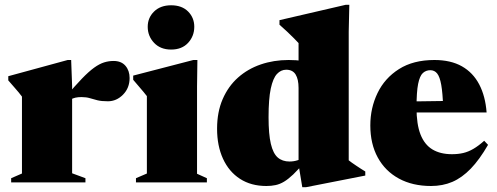

<svg xmlns="http://www.w3.org/2000/svg" viewBox="-20 -760 2070 800"><path d="M453 -506Q485.5 -506 502.8 -485.8Q520 -465.5 520 -435Q520 -393.5 492.8 -365.8Q465.5 -338 429.5 -338Q403 -338 386 -342.2Q369 -346.5 354.2 -351Q339.5 -355.5 319 -355.5Q305 -355.5 294 -353Q283 -350.5 274 -345Q265 -339.5 255 -329.5L252 -354.5Q292.5 -402.5 321.2 -432.2Q350 -462 372.2 -478Q394.5 -494 413.8 -500Q433 -506 453 -506ZM280.5 -402V-38L336 -17.5V0H26.5V-17.5L71.5 -37V-357.5Q64.5 -367 58 -374.8Q51.5 -382.5 41.5 -394Q31.5 -405.5 14.5 -425V-442.5L262 -510H276.5Z M693 -553.5Q648.5 -553.5 622 -581.5Q595.5 -609.5 595.5 -648.5Q595.5 -686 622 -712Q648.5 -738 693 -738Q738 -738 763.8 -712Q789.5 -686 789.5 -648.5Q789.5 -609.5 763.8 -581.5Q738 -553.5 693 -553.5ZM802.5 -510 801 -399.5V-36L842 -17.5V0H546.5V-17.5L592 -37V-359.5Q586 -367.5 578.2 -376.8Q570.5 -386 560 -398.2Q549.5 -410.5 535 -427.5V-445L785.5 -510Z M1224 -393.5Q1224 -429.5 1211.8 -449.5Q1199.5 -469.5 1172.5 -469.5Q1150.5 -469.5 1134 -451.8Q1117.5 -434 1108.2 -391Q1099 -348 1099 -271.5Q1099 -201 1108.5 -160.8Q1118 -120.5 1137.2 -103.8Q1156.5 -87 1186.5 -87Q1204 -87 1220.8 -92.5Q1237.5 -98 1249 -109V-84.5Q1222.5 -53 1201.8 -33.2Q1181 -13.5 1163.5 -3Q1146 7.5 1128.2 11.2Q1110.5 15 1090 15Q1026 15 980 -14.8Q934 -44.5 909.2 -98.5Q884.5 -152.5 884.5 -223.5Q884.5 -293.5 907.8 -347Q931 -400.5 971.8 -436.8Q1012.5 -473 1066.5 -491.5Q1120.5 -510 1182.5 -510Q1214 -510 1244.2 -506Q1274.5 -502 1304.5 -493.5Q1334.5 -485 1365 -471H1224V-580.5Q1217.5 -587.5 1204.8 -600.5Q1192 -613.5 1176 -628.5Q1160 -643.5 1144.5 -657V-676L1420.5 -740H1435.5L1433 -628V-92Q1438 -88 1446 -82.2Q1454 -76.5 1463.8 -70Q1473.5 -63.5 1483.2 -57.2Q1493 -51 1502 -45.5V-28.5L1255 20H1239.5L1224 -74Z M1790 -510Q1858 -510 1904.5 -483.8Q1951 -457.5 1976.8 -408.2Q2002.5 -359 2007.5 -291.5H1669.5V-337L1923.5 -340.5L1826.5 -312.5Q1824.5 -373 1818.5 -406.5Q1812.5 -440 1801.5 -453.8Q1790.5 -467.5 1773 -467.5Q1755 -467.5 1742 -455.8Q1729 -444 1722.2 -410.5Q1715.5 -377 1715.5 -311Q1715.5 -242 1732.2 -199.5Q1749 -157 1782 -137.2Q1815 -117.5 1863 -117.5Q1889 -117.5 1910.2 -122.5Q1931.5 -127.5 1952.5 -139.8Q1973.5 -152 1997.5 -173.5L2013.5 -156.5Q1978 -95 1941.5 -57.2Q1905 -19.5 1864.8 -2.2Q1824.5 15 1776 15Q1699 15 1642 -16Q1585 -47 1554 -103.8Q1523 -160.5 1523 -237.5Q1523 -310 1553 -372.2Q1583 -434.5 1642.5 -472.2Q1702 -510 1790 -510Z"/></svg>

Font: Newsreader 60pt ExtraBold
Style: Regular
Weight: 800
Designer: Hugues Gentile
Foundry: Production Type
Version: Version 1.003